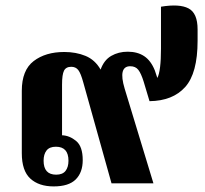

<svg xmlns="http://www.w3.org/2000/svg" viewBox="-20 -656 733 687"><path d="M172 11Q119 11 88.5 -17Q58 -45 58 -108V-331Q58 -405 100.5 -437.5Q143 -470 210 -470Q252 -470 286 -456Q320 -442 340 -407Q352 -441 378 -456Q404 -471 437 -471Q472 -471 496 -455Q520 -439 534 -404L543 -377Q556 -402 556 -482V-632Q622 -643 654.5 -626Q687 -609 687 -551V-510Q687 -394 642.5 -344.5Q598 -295 515 -294L494 -364Q485 -393 475 -406Q465 -419 446 -419Q402 -419 426 -339L529 0H379L278 -361Q269 -394 260 -405.5Q251 -417 235 -417Q216 -417 209 -403Q202 -389 202 -353V-172Q229 -171 252.5 -151.5Q276 -132 276 -83Q276 -39 251 -14Q226 11 172 11ZM181 -31Q204 -31 214.5 -44.5Q225 -58 225 -81Q225 -131 180 -131Q157 -131 146.5 -117.5Q136 -104 136 -81Q136 -31 181 -31Z"/></svg>

Font: Noto Serif Thai SemiCondensed ExtraBold
Style: Regular
Weight: 800
Width: 4
Designer: Monotype Design Team
Foundry: Monotype Imaging Inc.
Version: Version 2.002; ttfautohint (v1.8.4.7-5d5b)